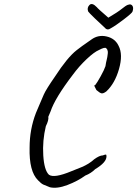

<svg xmlns="http://www.w3.org/2000/svg" viewBox="-20 -855 668 934"><path d="M520 -718Q502 -705 490 -720Q473 -735 442.5 -764.5Q412 -794 409 -799Q402 -817 415 -830.5Q428 -844 451 -820Q456 -813 507 -769Q553 -796 572.5 -812Q592 -828 602 -831.5Q612 -835 617.5 -832.5Q623 -830 625.5 -824.5Q628 -819 627.5 -812.5Q627 -806 624.5 -798.5Q622 -791 582 -760.5Q542 -730 520 -718ZM498 -94Q498 -65 443 -32Q423 -12 395 -1Q358 26 308 45Q258 64 223 56Q202 48 191 43Q180 38 165 22Q121 -21 124 -137Q124 -226 155 -306Q156 -308 169 -339Q182 -370 193 -395Q204 -420 247 -482Q308 -576 353 -611Q370 -625 425 -663Q458 -687 499 -677.5Q540 -668 557 -632Q579 -590 559 -519.5Q539 -449 497 -410Q482 -399 473.5 -401Q465 -403 449 -417Q437 -439 439 -440Q441 -441 443 -441Q452 -452 469.5 -483.5Q487 -515 493 -533Q496 -553 498.5 -561.5Q501 -570 502 -577.5Q503 -585 503.5 -588.5Q504 -592 504.5 -596.5Q505 -601 504.5 -604Q504 -607 503 -610Q503 -614 496.5 -620.5Q490 -627 462 -612Q438 -602 401 -567Q364 -532 334 -491Q247 -377 226 -313L215 -287Q218 -271 203 -241Q186 -171 190.5 -99Q195 -27 218 -5Q243 13 327 -22Q341 -27 377 -42Q413 -57 438 -80Q464 -99 480 -99Q493 -104 495.5 -103Q498 -102 498 -94Z"/></svg>

Font: Caveat
Style: Regular
Weight: 400
Designer: Pablo Impallari
Foundry: Creative Lab NY
Version: Version 1.096; ttfautohint (v1.3)